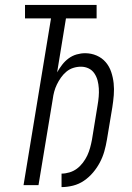

<svg xmlns="http://www.w3.org/2000/svg" viewBox="-20 -755 540 783"><path d="M231 8V-47Q247 -47 263.5 -52Q280 -57 293.5 -67Q307 -77 318 -91.5Q329 -106 336 -121Q343 -136 347.5 -152.5Q352 -169 355 -185L378 -326Q381 -343 382.5 -360.5Q384 -378 383 -394.5Q382 -411 378 -426.5Q374 -442 365 -455.5Q356 -469 341.5 -476Q327 -483 310 -483Q294 -483 278.5 -478Q263 -473 250.5 -462.5Q238 -452 228.5 -438.5Q219 -425 212 -410.5Q205 -396 201 -381Q197 -366 195 -350L137 0H76L188 -680H82V-735H374V-680H249L213 -460Q222 -476 233.5 -491Q245 -506 260 -517Q275 -528 292.5 -533Q310 -538 327 -538Q352 -538 374 -528.5Q396 -519 411 -501.5Q426 -484 433.5 -461.5Q441 -439 443.5 -415.5Q446 -392 444 -367Q442 -342 438 -317L416 -185Q412 -161 405.5 -138Q399 -115 387.5 -93Q376 -71 359.5 -51.5Q343 -32 322.5 -18Q302 -4 278 2Q254 8 231 8Z"/></svg>

Font: Iosevka Curly Light Oblique
Style: Regular
Weight: 300
Italic angle: -9°
Monospace: yes
Designer: Belleve Invis
Foundry: Belleve Invis
Version: Version 11.1.0; ttfautohint (v1.8.3)